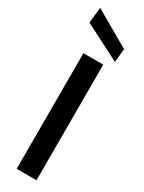

<svg xmlns="http://www.w3.org/2000/svg" viewBox="-247 -979 755 1007"><g transform="rotate(30 130.0 -475.0)"><path d="M70 0V-700H190V0ZM236 -743 17 -855 27 -950 244 -825Z"/></g></svg>

Font: DM Sans 17pt SemiBold
Style: Regular
Weight: 600
Version: Version 4.004;gftools[0.9.30]